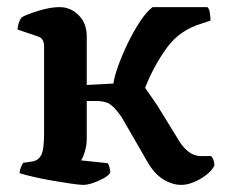

<svg xmlns="http://www.w3.org/2000/svg" viewBox="-20 -520 636 540"><path d="M214 0Q204 0 180 -3.5Q156 -7 127 -12Q98 -17 72.5 -23Q47 -29 35 -33Q35 -40 38.5 -48.5Q42 -57 45 -62L72 -66Q88 -69 96 -84Q104 -99 104 -146V-391Q104 -399 100.5 -406.5Q97 -414 88 -417L29 -437Q32 -462 42 -472Q59 -481 91 -490.5Q123 -500 147 -500Q179 -500 201.5 -477Q224 -454 224 -418V-281L299 -285Q301 -302 311.5 -332Q322 -362 338 -395.5Q354 -429 372.5 -457.5Q391 -486 409 -500H563Q568 -497 570 -485Q572 -473 572 -462L548 -454Q486 -436 449.5 -386Q413 -336 388 -273Q392 -267 400 -256Q408 -245 414.5 -235Q421 -225 422 -224L486 -120Q497 -103 512 -92Q527 -81 546 -81H574Q577 -78 580 -71Q583 -64 583 -54Q576 -40 559.5 -27.5Q543 -15 524.5 -7.5Q506 0 490 0Q464 0 438.5 -16Q413 -32 394 -66L323 -189Q306 -214 292 -225Q278 -236 251 -236H224V-131Q224 -112 219 -95Q214 -78 208 -69L283 -61Q286 -57 288 -49.5Q290 -42 290 -34Q285 -26 270.5 -18Q256 -10 240.5 -5Q225 0 214 0Z"/></svg>

Font: Texturina SemiBold
Style: Regular
Weight: 600
Designer: Guillermo Torres Carreño
Foundry: Omnibus-Type
Version: Version 1.002; ttfautohint (v1.8.3)